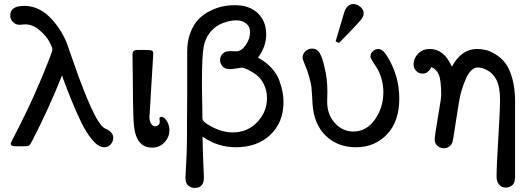

<svg xmlns="http://www.w3.org/2000/svg" viewBox="-20 -726 2625 953"><path d="M30.8 -648.9Q30.8 -696.8 100.1 -696.8H102.1Q169.9 -695.8 223.4 -644.3Q276.9 -592.8 310.1 -516.1Q313 -509.3 353 -394Q393.1 -278.8 432.1 -192.4Q471.2 -106 500 -88.9Q501 -88.9 509.5 -84.5Q518.1 -80.1 523.9 -75.9Q529.8 -71.8 535.9 -63Q542 -54.2 542 -42Q542 -23.9 529.5 -9.5Q517.1 4.9 497.1 4.9Q469.2 4.9 438.7 -31Q408.2 -66.9 382.1 -121.3Q356 -175.8 333.5 -231.4Q311 -287.1 293.9 -334Q290 -346.2 288.1 -352.1Q220.2 -182.1 138.2 -23.9Q129.4 -6.8 123.8 -3.4Q118.2 0 104 0H57.1Q33.2 0 33.2 -12.2Q33.2 -18.1 50.5 -50Q67.9 -82 109.9 -168.5Q151.9 -254.9 198.2 -367.2Q240.2 -469.2 240.2 -481Q240.2 -490.7 225.1 -518.8Q210 -546.9 176.5 -575.9Q143.1 -605 105 -605Q99.1 -605 90.1 -604Q81.1 -603 77.1 -603Q58.1 -603 44.4 -616.5Q30.8 -629.9 30.8 -648.9Z M637.7 -450.2V-456.1Q637.7 -478 660.6 -478Q660.6 -478 702.6 -478Q726.6 -478 733.6 -475.1Q740.7 -472.2 740.7 -459Q740.7 -457 740.2 -451.4Q739.7 -445.8 739.7 -441.9L722.7 -160.2Q722.7 -158.2 722.2 -153.1Q721.7 -147.9 721.7 -145Q721.7 -124 730.2 -111.6Q738.8 -99.1 750.5 -99.1Q757.3 -99.1 765.1 -104.5Q772.9 -109.9 772.9 -122.1Q772.9 -125 772.2 -129.9Q771.5 -134.8 771.5 -137.2Q771.5 -146 781.7 -146Q794.9 -146 807.9 -125.5Q820.8 -105 820.8 -80.1Q820.8 -44.9 796.1 -19Q771.5 6.8 734.9 6.8Q672.9 6.8 652.8 -60.1Q647.9 -76.2 645.3 -99.1Q642.6 -122.1 641.6 -160.2Q640.6 -198.2 640.1 -233.6Q639.6 -269 639.2 -333.7Q638.7 -398.4 637.7 -450.2Z M900.4 157.2Q900.4 150.4 902.3 121.1Q904.3 91.8 906.2 41Q908.2 -9.8 908.2 -69.8V-115.2Q908.2 -140.1 908.7 -189.5Q909.2 -238.8 909.2 -264.2V-470.2Q909.2 -523.4 925.3 -564.7Q941.4 -606 965.8 -630.9Q990.2 -655.8 1022.7 -671.9Q1055.2 -688 1085.2 -694.1Q1115.2 -700.2 1145.5 -700.2Q1218.8 -700.2 1260 -660.2Q1301.3 -620.1 1301.3 -555.2Q1301.3 -494.1 1260.3 -439.9Q1300.3 -418.9 1327.9 -388.4Q1355.5 -357.9 1366.9 -325Q1378.4 -292 1382.8 -267.6Q1387.2 -243.2 1387.2 -220.2Q1387.2 -119.1 1322.3 -57.1Q1257.3 4.9 1150.4 4.9Q1060.5 4.9 985.4 -47.9Q986.3 21 989.3 85.4Q992.2 149.9 992.2 155.8Q992.2 206.5 946.3 207Q930.2 207 915.3 195.6Q900.4 184.1 900.4 157.2ZM982.4 -304.2Q982.4 -274.4 983.4 -227.3Q984.4 -180.2 984.4 -169.9V-146Q984.4 -136.2 985.8 -131.6Q987.3 -127 996.3 -118.9Q1005.4 -110.8 1025.4 -100.1Q1079.6 -69.3 1134.3 -68.8Q1208.5 -68.8 1256.8 -119.9Q1305.2 -170.9 1305.2 -238.8Q1305.2 -277.8 1288.8 -309.3Q1272.5 -340.8 1249.5 -356.9Q1226.6 -373 1208 -381.6Q1189.5 -390.1 1179.2 -390.1Q1175.3 -390.1 1154.3 -386.5Q1133.3 -382.8 1121.1 -382.8Q1095.2 -382.8 1083.7 -397.5Q1072.3 -412.1 1072.3 -428Q1072.3 -443.8 1083.7 -458Q1095.2 -472.2 1122.6 -472.2Q1129.4 -472.2 1139.4 -471.7Q1149.4 -471.2 1152.3 -471.2Q1178.2 -471.2 1199.7 -502.2Q1221.2 -533.2 1221.2 -566.9Q1221.2 -594.7 1201.2 -609.9Q1181.2 -625 1153.3 -625Q1121.1 -625 1086.2 -611.6Q1051.3 -598.1 1028.3 -571.8Q999.5 -539.6 991 -494.4Q982.4 -449.2 982.4 -317.9Z M1481.9 -439.9Q1481.9 -458 1496.1 -471.4Q1510.3 -484.9 1528.8 -484.9Q1553.7 -484.9 1566.9 -462.4Q1580.1 -439.9 1590.8 -392.1Q1605 -335.9 1605 -272.9Q1605 -260.7 1604.5 -244.9Q1604 -229 1604 -221.2Q1604 -156.2 1642.6 -114.7Q1681.2 -73.2 1732.9 -73.2Q1798.8 -73.2 1840.8 -132.6Q1882.8 -191.9 1882.8 -268.1Q1882.8 -305.2 1872.8 -337.6Q1862.8 -370.1 1851.3 -387.5Q1839.8 -404.8 1829.3 -421.4Q1818.8 -438 1818.8 -445.8Q1818.8 -461.9 1831.1 -472.4Q1843.3 -482.9 1856.9 -482.9Q1879.9 -482.9 1901.9 -446.8Q1961.9 -349.6 1961.9 -236.8Q1961.9 -124 1901.4 -59.6Q1840.8 4.9 1746.1 4.9Q1656.2 4.9 1597.2 -52Q1538.1 -108.9 1531.2 -210Q1531.2 -211.9 1529.5 -244.9Q1527.8 -277.8 1525.9 -293.9Q1523.9 -310.1 1514.9 -343.5Q1505.9 -377 1491.2 -410.2Q1481.9 -431.2 1481.9 -439.9ZM1646 -521 1688 -663.1Q1702.1 -706.1 1732.9 -706.1Q1752 -706.1 1768.6 -692.1Q1785.2 -678.2 1785.2 -659.2Q1785.2 -645 1771.5 -627.9Q1757.8 -610.8 1709 -560.1Q1680.2 -531.2 1662.1 -512.2Z M2032.7 -407.2Q2032.7 -436 2055.2 -459.5Q2077.6 -482.9 2112.8 -482.9Q2184.6 -482.9 2222.7 -395Q2270.5 -482.9 2347.7 -482.9Q2368.7 -482.9 2390.6 -478Q2412.6 -473.1 2440.2 -456.1Q2467.8 -439 2488.3 -412.6Q2508.8 -386.2 2522.7 -336.7Q2536.6 -287.1 2536.6 -223.1V149.9Q2536.6 182.1 2522.2 193.6Q2507.8 205.1 2490.7 205.1Q2481.9 205.1 2472.9 202.1Q2463.9 199.2 2454.3 186Q2444.8 172.9 2444.8 150.9Q2444.8 97.7 2453.4 -40.3Q2461.9 -178.2 2461.9 -231Q2461.9 -295.9 2443.8 -330.1Q2427.7 -360.8 2401.1 -376Q2374.5 -391.1 2351.6 -391.1Q2318.4 -391.1 2293.5 -337.2Q2268.6 -283.2 2258.1 -219.5Q2247.6 -155.8 2238 -91.8Q2228.5 -27.8 2225.6 -20Q2213.4 9.8 2182.6 9.8Q2164.6 9.8 2151.1 -2.2Q2137.7 -14.2 2137.7 -33Q2137.7 -51.8 2153.8 -144.8Q2169.9 -237.8 2169.9 -253.9Q2169.9 -328.1 2157.7 -356Q2145.5 -383.8 2120.6 -393.1L2119.6 -391.1Q2118.7 -389.2 2117.2 -386Q2115.7 -382.8 2113.3 -379.9Q2110.8 -377 2107.2 -373.5Q2103.5 -370.1 2099.6 -366.9Q2095.7 -363.8 2089.8 -362.3Q2084 -360.8 2076.7 -360.8Q2058.6 -360.8 2045.7 -374Q2032.7 -387.2 2032.7 -407.2Z"/></svg>

Font: CMU Concrete
Style: Bold
Weight: 700
Version: Version 0.7.0